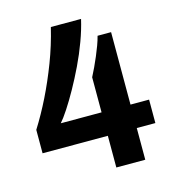

<svg xmlns="http://www.w3.org/2000/svg" viewBox="-105 -788 806 878"><g transform="rotate(-15 298.5 -349.0)"><path d="M338 0V-150H29V-261Q68 -323 102 -392Q136 -461 165.5 -538Q195 -615 215 -698H358Q347 -650 327.5 -597Q308 -544 283 -492Q258 -440 232.5 -394.5Q207 -349 184 -314Q161 -279 145 -261H338V-427Q348 -446 358.5 -468.5Q369 -491 379 -514.5Q389 -538 397.5 -561Q406 -584 411 -604H475V-261H563V-150H475V0Z"/></g></svg>

Font: Archivo SemiBold
Style: Bold
Weight: 700
Version: Version 2.001